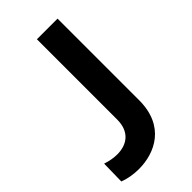

<svg xmlns="http://www.w3.org/2000/svg" viewBox="-221 -760 822 822"><g transform="rotate(-45 190.5 -349.0)"><path d="M99 2C197 2 308 -50 308 -206V-700H183V-214C183 -140 137 -108 78 -108C57 -108 34 -112 10 -120L8 -14C33 -4 66 2 99 2Z"/></g></svg>

Font: Chess Sans SemiBold
Style: Regular
Weight: 600
Designer: Wolf Bōese
Foundry: Wolf Bōese
Version: Version 7.223;Glyphs 3.3 (3306)